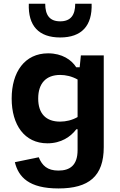

<svg xmlns="http://www.w3.org/2000/svg" viewBox="-20 -838 660 1053"><path d="M44 -297.5C44 -153 114.5 -52 240 -52C315.5 -52 367.5 -88 398.5 -129H405.5V-15C405.5 69 363 97.5 300.5 97.5C239.5 97.5 211 70 192.5 24.5L61.5 51.5C81.5 133.5 139.5 195.5 300.5 195.5C467.5 195.5 549 128.5 549 -31V-534H423.5L417 -469H398C372.5 -510 320 -545.5 244 -545.5C115.5 -545.5 44 -443 44 -297.5ZM228 -817.5H138C133.5 -697 192 -632.5 310 -632.5C428 -632.5 486.5 -697 482.5 -817.5H392.5C392.5 -755.5 368 -721 310 -721C252 -721 228 -755.5 228 -817.5ZM189.5 -297.5C189.5 -381.5 233 -427 310 -427C341 -427 374 -419.5 405.5 -402V-196C375.5 -179 342.5 -171 309.5 -171C232.5 -171 189.5 -214.5 189.5 -297.5Z"/></svg>

Font: Monaspace Neon
Style: Bold
Weight: 700
Designer: Riley Cran & the Lettermatic Team
Foundry: Lettermatic
Version: Version 1.200 (Monaspace Neon)